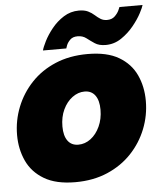

<svg xmlns="http://www.w3.org/2000/svg" viewBox="-53 -772 701 828"><g transform="rotate(-5 298.0 -358.0)"><path d="M240 10Q157 10 105.5 -20.5Q54 -51 30.5 -102Q7 -153 7 -214Q7 -277 30 -335Q53 -393 96 -438.5Q139 -484 200.5 -510Q262 -536 340 -536Q424 -536 475 -506Q526 -476 549.5 -425.5Q573 -375 573 -313Q573 -250 550 -192Q527 -134 484 -88.5Q441 -43 379.5 -16.5Q318 10 240 10ZM267 -150Q296 -150 320.5 -168.5Q345 -187 360 -219.5Q375 -252 375 -292Q375 -332 359 -354Q343 -376 313 -376Q285 -376 260 -357.5Q235 -339 220 -307Q205 -275 205 -234Q205 -194 221 -172Q237 -150 267 -150ZM422 -568Q393 -568 375 -580Q357 -592 341.5 -604Q326 -616 304 -616Q283 -616 271.5 -604.5Q260 -593 255.5 -581Q251 -569 251 -568H150Q153 -581 166 -607Q179 -633 201 -660.5Q223 -688 253 -707Q283 -726 319 -726Q343 -726 358.5 -718.5Q374 -711 385.5 -700.5Q397 -690 409 -682.5Q421 -675 437 -675Q458 -675 470.5 -687Q483 -699 489 -712Q495 -725 495 -726H595Q593 -717 580 -692Q567 -667 544 -638.5Q521 -610 490 -589Q459 -568 422 -568Z"/></g></svg>

Font: Raleway Black
Style: Italic
Weight: 900
Italic angle: -12°
Designer: Matt McInerney, Pablo Impallari, Rodrigo Fuenzalida
Foundry: Matt McInerney, Pablo Impallari, Rodrigo Fuenzalida
Version: Version 4.101;RELEASE